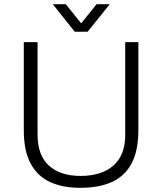

<svg xmlns="http://www.w3.org/2000/svg" viewBox="-20 -888 778 920"><path d="M366 12Q281 12 220.5 -15.5Q160 -43 127 -104Q94 -165 94 -264V-686H160V-242Q160 -144 214.5 -94.5Q269 -45 366 -45Q466 -45 523 -94.5Q580 -144 580 -242V-686H643V-264Q643 -165 610 -104Q577 -43 515 -15.5Q453 12 366 12ZM233 -868H295L386 -755H352L443 -868H506L400 -736H338Z"/></svg>

Font: Archivo SemiBold ExtraLight
Style: Regular
Weight: 250
Version: Version 2.001